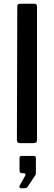

<svg xmlns="http://www.w3.org/2000/svg" viewBox="-20 -762 288 1022"><path d="M177 -19Q177 -8 172.5 -4Q168 0 156 0H88Q70 0 70 -16L72 -727Q72 -742 85 -742H164Q177 -742 177 -727ZM91 240Q86 240 84 235.5Q82 231 84 227L112 177Q117 169 115 164.5Q113 160 106 160H98Q84 160 84 145V81Q84 68 95 68H160Q171 68 171 79V160Q171 162 170 164.5Q169 167 169 169L128 231Q124 236 120 238Q116 240 106 240Z"/></svg>

Font: Libre Franklin Thin Medium
Style: Regular
Weight: 500
Version: Version 3.000